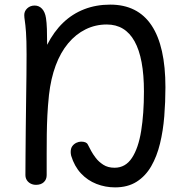

<svg xmlns="http://www.w3.org/2000/svg" viewBox="-20 -794 810 831"><path d="M478 17Q436 17 397.5 2Q359 -13 330.5 -43.5Q302 -74 288 -120Q287 -125 286.5 -128.5Q286 -132 286 -136Q286 -152 293 -161.5Q300 -171 310.5 -176Q321 -181 331 -181Q354 -181 360 -168.5Q366 -156 375 -140Q382 -127 394.5 -110.5Q407 -94 427 -81Q447 -68 476 -68Q523 -68 551 -110.5Q579 -153 591 -227.5Q603 -302 603 -398Q603 -542 562.5 -615Q522 -688 442 -688Q393 -688 350.5 -667Q308 -646 275 -606.5Q242 -567 221 -510.5Q200 -454 192 -383Q187 -335 185 -294Q183 -253 182.5 -213Q182 -173 182 -130Q182 -87 182 -36Q182 -17 169.5 -5.5Q157 6 136 6Q123 6 112.5 0.5Q102 -5 96 -14.5Q90 -24 90 -37Q90 -72 90.5 -124.5Q91 -177 91.5 -237Q92 -297 93 -357.5Q94 -418 94.5 -470Q95 -522 95 -558Q95 -621 92.5 -654.5Q90 -688 87.5 -703.5Q85 -719 85 -729Q85 -746 98 -758Q111 -770 130 -770Q149 -770 162 -756Q175 -742 179 -716Q182 -697 183 -668.5Q184 -640 184 -600Q213 -657 253 -695.5Q293 -734 344.5 -754Q396 -774 457 -774Q576 -774 636 -684Q696 -594 696 -416Q696 -353 691 -290.5Q686 -228 672.5 -172.5Q659 -117 634.5 -74.5Q610 -32 571.5 -7.5Q533 17 478 17Z"/></svg>

Font: Playpen Sans Hebrew
Style: Regular
Weight: 400
Designer: Tom Grace, Laura Meseguer, Veronika Burian, José Scaglione
Foundry: TypeTogether
Version: Version 2.000